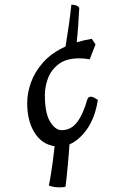

<svg xmlns="http://www.w3.org/2000/svg" viewBox="-20 -737 540 826"><path d="M236 69Q223 69 211.5 67Q200 65 190 61Q194 44 198.5 16Q203 -12 207.5 -45Q212 -78 215 -108Q160 -116 128.5 -166.5Q97 -217 97 -294Q97 -336 113 -381.5Q129 -427 165 -468Q201 -509 262 -537Q270 -586 276.5 -631.5Q283 -677 287 -717Q295 -717 306 -714Q317 -711 321 -703Q319 -666 316.5 -629Q314 -592 310 -555Q339 -564 375 -570L391 -546L366 -482Q353 -484 342.5 -485Q332 -486 322 -486Q264 -486 231.5 -460.5Q199 -435 186 -399Q173 -363 173 -329Q173 -250 195.5 -213.5Q218 -177 245 -177Q285 -177 311 -210.5Q337 -244 356 -310Q360 -321 371 -321Q381 -321 401 -307Q389 -231 355 -182.5Q321 -134 279 -116Q277 -88 274 -51.5Q271 -15 267.5 17Q264 49 262 66Q255 68 249 68.5Q243 69 236 69Z"/></svg>

Font: Julee
Style: Regular
Weight: 400
Designer: Julian Tunni
Foundry: Julian Tunni
Version: Version 1.002; ttfautohint (v1.8.4.7-5d5b);gftools[0.9.23]